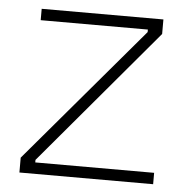

<svg xmlns="http://www.w3.org/2000/svg" viewBox="-43 -563 590 605"><g transform="rotate(5 251.5 -260.0)"><path d="M40 0H463V-36H87V-44L450 -474V-520H65V-484H404V-476L40 -47Z"/></g></svg>

Font: Fixel Display ExtraLight
Style: Regular
Weight: 200
Designer: AlfaBravo + MacPaw
Foundry: Kyrylo Tkachov, Marchela Mozhyna, Serhii Makarenko, Maria Weinstein, Zakhar Kryvoshyya
Version: Version 1.211